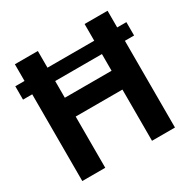

<svg xmlns="http://www.w3.org/2000/svg" viewBox="-157 -848 987 997"><g transform="rotate(-30 336.0 -350.0)"><path d="M2.9 -520V-600.1H58.1V-700.2H195.8V-600.1H476.1V-700.2H613.8V-600.1H668.9V-520H613.8V0H476.1V-307.1H195.8V0H58.1V-520ZM195.8 -419.9H476.1V-520H195.8Z"/></g></svg>

Font: Uncut Sans
Style: Bold
Weight: 700
Designer: Kasper Nordkvist
Foundry: UNCUT.wtf
Version: Version 1.304;Glyphs 3.2 (3246)